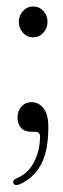

<svg xmlns="http://www.w3.org/2000/svg" viewBox="-20 -396 190 576"><path d="M79.5 -284Q61 -284 48.8 -297.8Q36.5 -311.5 36.5 -330.5Q36.5 -349.5 49 -363Q61.5 -376.5 79.5 -376.5Q98 -376.5 110.2 -363Q122.5 -349.5 122.5 -330.5Q122.5 -311.5 110 -297.8Q97.5 -284 79.5 -284ZM76 -0.5Q54 -0.5 43.2 -12.2Q32.5 -24 32.5 -43.5Q32.5 -63.5 44.5 -76.5Q56.5 -89.5 74.5 -89.5Q96 -89.5 110.5 -71.2Q125 -53 125 -15Q125 59 102 99.5Q79 140 37.5 157.5Q24.5 162 20.5 154Q16.5 144 30 139Q64.5 124.5 82.2 90Q100 55.5 100 14Q100 -0.5 86 -0.5Z"/></svg>

Font: Fraunces 144pt S050 Light
Style: Regular
Weight: 300
Version: Version 1.000; ttfautohint (v1.8.3)